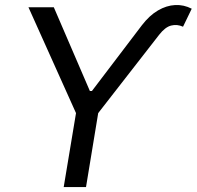

<svg xmlns="http://www.w3.org/2000/svg" viewBox="-20 -757 796 777"><path d="M335.9 -372.1 338.9 -388.7H356L353.5 -372.1ZM95.2 -727.5H197.8L346.7 -381.8L554.2 -654.8Q585 -694.8 619.4 -714.8Q653.8 -734.9 689 -736.6Q724.1 -738.3 755.9 -721.7L720.7 -648.9Q696.8 -659.7 672.6 -653.6Q648.4 -647.5 624 -616.2L377.4 -299.3L328.1 0H237.8L287.6 -299.3Z"/></svg>

Font: Inter 24pt
Style: Italic
Weight: 400
Italic angle: -9.3988°
Designer: Rasmus Andersson
Foundry: rsms
Version: Version 4.001;git-66647c0bb